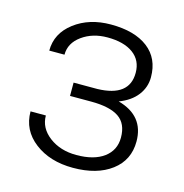

<svg xmlns="http://www.w3.org/2000/svg" viewBox="-87 -619 679 708"><g transform="rotate(15 253.0 -264.5)"><path d="M385.7 -388.7Q385.7 -436.5 350.1 -462.4Q314.5 -488.3 252 -488.3Q195.3 -488.3 155 -459.2Q114.7 -430.2 114.7 -385.7H56.6Q56.6 -451.7 113 -494.6Q169.4 -537.6 252 -537.6Q342.8 -537.6 393.6 -498.5Q444.3 -459.5 444.3 -387.7Q444.3 -349.6 420.9 -318.8Q397.5 -288.1 352.5 -271Q454.1 -243.2 454.1 -145Q454.1 -73.7 398.9 -32.2Q343.8 9.3 252.4 9.3Q164.1 9.3 106 -35.2Q47.9 -79.6 47.9 -151.4H106.4Q106.4 -103.5 148.7 -71.5Q190.9 -39.6 252.4 -39.6Q319.3 -39.6 357.2 -67.6Q395 -95.7 395 -144Q395 -197.3 360.4 -220.7Q325.7 -244.1 254.4 -244.1H173.8V-294.9H264.2Q385.7 -297.9 385.7 -388.7Z"/></g></svg>

Font: Roboto Light
Style: Regular
Weight: 300
Designer: Google
Version: Version 2.134; 2016; ttfautohint (v1.6)